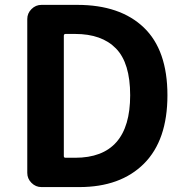

<svg xmlns="http://www.w3.org/2000/svg" viewBox="-20 -760 754 780"><path d="M148.4 0Q125 0 107.9 -17.1Q90.8 -34.2 90.8 -57.6V-682.6Q90.8 -706.1 107.9 -723.1Q125 -740.2 148.4 -740.2H293.9Q467.8 -740.2 564 -648.4Q660.2 -556.6 660.2 -373Q660.2 -190.4 564.9 -95.2Q469.7 0 301.8 0ZM239.3 -126Q239.3 -119.1 246.1 -119.1H285.2Q508.8 -119.1 508.8 -373Q508.8 -503.9 451.2 -563Q393.6 -622.1 285.2 -622.1H246.1Q239.3 -622.1 239.3 -614.3Z"/></svg>

Font: Gen Jyuu Gothic Bold
Style: Bold
Weight: 700
Designer: [Source Han Sans]
Ryoko NISHIZUKA  (kana & ideographs); Paul D. Hunt (Latin, Greek & Cyrillic); Wenlong ZHANG  (bopomofo
Version: Version 1.002.20150607